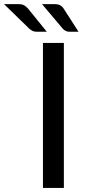

<svg xmlns="http://www.w3.org/2000/svg" viewBox="-123 -930 426 950"><path d="M0 0ZM193 0H89.5V-717.5H193ZM147.5 -909.5Q164.5 -909.5 175 -903.8Q185.5 -898 192.5 -886.5L265.5 -773H220.5Q209.5 -773 202.5 -776.8Q195.5 -780.5 188 -787.5L85 -909.5ZM-31 -909.5Q-14 -909.5 -3.2 -903.5Q7.5 -897.5 16.5 -886.5L108.5 -773H57.5Q46.5 -773 38.5 -776.8Q30.5 -780.5 22.5 -787.5L-103 -909.5Z"/></svg>

Font: Lato Medium
Style: Regular
Weight: 500
Designer: Lukasz Dziedzic
Foundry: tyPoland Lukasz Dziedzic
Version: Version 2.006; 2014-01-15